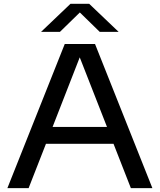

<svg xmlns="http://www.w3.org/2000/svg" viewBox="-20 -966 820 986"><path d="M18 0 312.5 -740H468L762.5 0H652L563 -227.5H216L127 0ZM250 -314H529.5L389.5 -671.5ZM191 -802.5 342 -946.5H438L589 -802.5H492L390 -902L288 -802.5Z"/></svg>

Font: Encode Sans Expanded Medium
Style: Regular
Weight: 500
Width: 7
Designer: Multiple Designers
Foundry: Impallari Type
Version: Version 3.000; ttfautohint (v1.8.3) -l 8 -r 50 -G 200 -x 14 